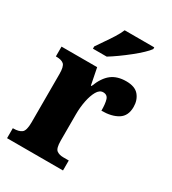

<svg xmlns="http://www.w3.org/2000/svg" viewBox="-186 -866 867 966"><g transform="rotate(30 248.0 -383.0)"><path d="M9 0V-58H13Q43 -58 59.5 -70Q76 -82 76 -130V-411Q76 -455 62.5 -467Q49 -479 20 -479H16V-536H223L242 -440H246Q268 -497 301 -522.5Q334 -548 386 -548Q437 -548 459.5 -521Q482 -494 482 -454Q482 -402 446 -379.5Q410 -357 351 -357Q351 -398 344 -420Q337 -442 313 -442Q292 -442 278 -417.5Q264 -393 256.5 -355.5Q249 -318 249 -277V-125Q249 -80 263.5 -69Q278 -58 302 -58H334V0ZM158 -619Q171 -639 189 -664.5Q207 -690 224 -717Q241 -744 250 -766H422V-756Q413 -743 392.5 -723.5Q372 -704 344.5 -682Q317 -660 289 -640Q261 -620 238 -606H158Z"/></g></svg>

Font: Noto Serif Lao Condensed Black
Style: Regular
Weight: 900
Width: 3
Designer: Monotype Design Team
Foundry: Monotype Imaging Inc.
Version: Version 2.003; ttfautohint (v1.8.4.7-5d5b)